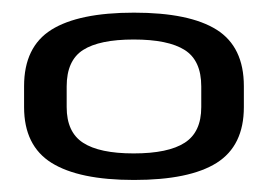

<svg xmlns="http://www.w3.org/2000/svg" viewBox="-20 -704 433 311"><path d="M197 -412.5Q287 -412.5 331 -440.2Q375 -468 375 -530.5V-564.5Q375 -628 331 -655.8Q287 -683.5 197 -683.5Q107.5 -683.5 63.2 -655.8Q19 -628 19 -564.5V-530.5Q19 -468 63.5 -440.2Q108 -412.5 197 -412.5ZM196.5 -455.5Q141 -455.5 114.5 -472.8Q88 -490 88 -530.5V-564Q88 -606 114.5 -623Q141 -640 196.5 -640Q252.5 -640 279.2 -623Q306 -606 306 -564V-530.5Q306 -490 279.2 -472.8Q252.5 -455.5 196.5 -455.5Z"/></svg>

Font: Anybody SemiExpanded
Style: Regular
Weight: 400
Width: 6
Designer: Tyler Finck
Foundry: Etcetera Type Company
Version: Version 1.113;gftools[0.9.25]